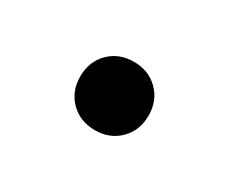

<svg xmlns="http://www.w3.org/2000/svg" viewBox="-40 -201 359 302"><g transform="rotate(30 140.0 -50.0)"><path d="M140 12Q113 12 95.5 -5.5Q78 -23 78 -50Q78 -77 95.5 -94.5Q113 -112 140 -112Q167 -112 184.5 -94.5Q202 -77 202 -50Q202 -23 184.5 -5.5Q167 12 140 12Z"/></g></svg>

Font: Old Standard TT
Style: Regular
Weight: 400
Designer: Alexey Kryukov <alexios@thessalonica.org.ru>
Version: Version 1.0